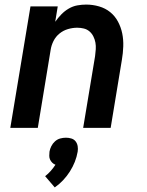

<svg xmlns="http://www.w3.org/2000/svg" viewBox="-20 -558 640 838"><path d="M25 0 113 -530H232L221 -463Q233 -480 247.5 -495Q262 -510 280 -520.5Q298 -531 317.5 -534.5Q337 -538 356 -538Q385 -538 412.5 -530Q440 -522 461 -505Q482 -488 495 -463.5Q508 -439 513.5 -412Q519 -385 518 -355.5Q517 -326 512 -297L463 0H343L395 -313Q397 -328 398 -343Q399 -358 396.5 -372Q394 -386 387.5 -399Q381 -412 370.5 -421Q360 -430 346 -433.5Q332 -437 317 -437Q297 -437 276.5 -431Q256 -425 239.5 -411.5Q223 -398 213.5 -379Q204 -360 201 -340L145 0ZM219 260 177 211Q190 201 201.5 188Q213 175 222 161Q214 158 208 152Q202 146 198.5 138.5Q195 131 195 122Q195 113 196 104Q198 92 204 80Q210 68 220 59Q230 50 242.5 46.5Q255 43 268 43Q280 43 291.5 46.5Q303 50 310 59Q317 68 319 80Q321 92 319 104Q315 127 306.5 148.5Q298 170 285 190.5Q272 211 255.5 228.5Q239 246 219 260Z"/></svg>

Font: Iosevka Curly Extended Oblique
Style: Bold
Weight: 700
Width: 7
Italic angle: -9°
Monospace: yes
Designer: Belleve Invis
Foundry: Belleve Invis
Version: Version 11.1.0; ttfautohint (v1.8.3)